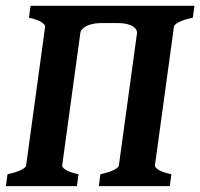

<svg xmlns="http://www.w3.org/2000/svg" viewBox="-30 -635 683 655"><path d="M-9.8 0 -4.4 -40.5Q26.4 -47.4 42.2 -55.4Q58.1 -63.5 59.1 -70.3L124 -544.4Q124.5 -550.3 111.8 -559.1Q99.1 -567.9 68.8 -574.7L74.2 -615.2H633.3L627.9 -574.7Q596.7 -567.9 580.6 -559.6Q564.5 -551.3 563.5 -544.4L498.5 -70.3Q497.6 -64.5 510.5 -55.9Q523.4 -47.4 554.7 -40.5L549.3 0H307.1L312.5 -40.5Q343.3 -47.4 358.9 -55.4Q374.5 -63.5 375.5 -70.3L437.5 -522.5Q438 -528.3 434.6 -534.2Q431.2 -540 423.6 -544.9Q416 -549.8 403.6 -553Q391.1 -556.2 374.5 -556.2H310.5Q294.4 -555.7 282.5 -552.5Q270.5 -549.3 262.2 -544.7Q253.9 -540 249.3 -534.2Q244.6 -528.3 244.1 -522.5L182.1 -70.3Q181.2 -64.5 193.8 -55.9Q206.5 -47.4 237.8 -40.5L232.4 0Z"/></svg>

Font: Gentium Book Basic
Style: Bold Italic
Weight: 700
Italic angle: -8°
Designer: J. Victor Gaultney and Annie Olsen
Foundry: SIL International
Version: Version 1.102; 2013; Maintenance release